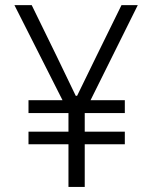

<svg xmlns="http://www.w3.org/2000/svg" viewBox="-20 -740 602 760"><path d="M251 -168.9H92.8V-218.8H251V-292.5H92.8V-343.3H227.5L37.1 -719.7H105.5L203.6 -519L279.8 -360.8H285.2L362.3 -519L460.9 -719.7H525.4L338.4 -343.3H474.1V-292.5H315.4V-218.8H474.1V-168.9H315.4V0H251Z"/></svg>

Font: Reddit Mono Light
Style: Regular
Weight: 300
Monospace: yes
Designer: Stephen Hutchings
Foundry: Reddit
Version: Version 1.011